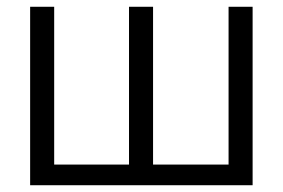

<svg xmlns="http://www.w3.org/2000/svg" viewBox="-20 -547 835 567"><path d="M69 0V-527H140V-61H361V-527H432V-61H655V-527H726V0Z"/></svg>

Font: Onest Light
Style: Regular
Weight: 300
Designer: Dmitri Voloshin, Andrey Kudryavtsev
Foundry: Dmitri Voloshin, Andrey Kudryavtsev
Version: Version 1.000;gftools[0.9.33]